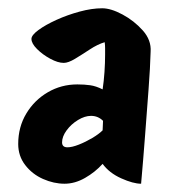

<svg xmlns="http://www.w3.org/2000/svg" viewBox="-20 -713 409 464"><path d="M136 -269Q110 -269 84 -280.5Q58 -292 41 -314Q24 -336 24 -365Q24 -406 43.5 -438.5Q63 -471 95.5 -490Q128 -509 167 -509Q184 -509 198 -507Q212 -505 228 -497Q231 -517 232.5 -539Q234 -561 234 -581Q234 -589 234 -596.5Q234 -604 233 -611Q216 -606 197 -593.5Q178 -581 161.5 -571Q145 -561 134 -561Q120 -561 101.5 -571Q83 -581 69.5 -594.5Q56 -608 56 -619Q56 -628 73 -640.5Q90 -653 116.5 -665Q143 -677 172.5 -685Q202 -693 227 -693Q248 -693 276 -678Q304 -663 325 -639.5Q346 -616 344 -588Q343 -550 339 -497Q335 -444 330.5 -384.5Q326 -325 321 -269Q302 -269 273 -282Q244 -295 228 -317Q210 -297 185.5 -283Q161 -269 136 -269ZM143 -357Q154 -357 170.5 -363.5Q187 -370 203 -379.5Q219 -389 228 -398L229 -421Q217 -433 200 -433Q185 -433 168.5 -423Q152 -413 141 -398Q130 -383 130 -369Q130 -357 143 -357Z"/></svg>

Font: Protest Riot
Style: Regular
Weight: 400
Designer: Octavio Pardo
Foundry: Ashler Design
Version: Version 2.005; ttfautohint (v1.8.4.7-5d5b)